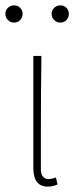

<svg xmlns="http://www.w3.org/2000/svg" viewBox="-28 -686 278 714"><path d="M150 8Q133 8 121 1Q109 -6 102.5 -21.5Q96 -37 96 -62V-478H126Q125 -406 124.5 -336Q124 -266 124 -196.5Q124 -127 124 -56Q124 -38 132 -29Q140 -20 152 -20Q159 -20 165 -21.5Q171 -23 180 -26L186 0Q179 3 170 5.5Q161 8 150 8ZM24 -602Q11 -602 1.5 -611.5Q-8 -621 -8 -634Q-8 -648 1.5 -657Q11 -666 24 -666Q38 -666 47 -657Q56 -648 56 -634Q56 -621 47 -611.5Q38 -602 24 -602ZM196 -602Q183 -602 173.5 -611.5Q164 -621 164 -634Q164 -648 173.5 -657Q183 -666 196 -666Q210 -666 219 -657Q228 -648 228 -634Q228 -621 219 -611.5Q210 -602 196 -602Z"/></svg>

Font: Source Sans 3
Style: Regular
Weight: 200
Designer: Paul D. Hunt
Foundry: Adobe
Version: Version 3.046;hotconv 1.0.118;makeotfexe 2.5.65603